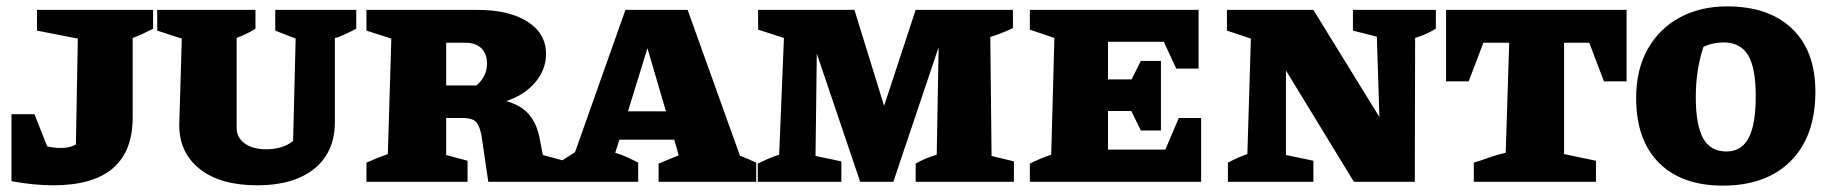

<svg xmlns="http://www.w3.org/2000/svg" viewBox="-20 -570 5741 602"><path d="M16 -2V-212H88L128 -111Q151 -106 170 -106Q199 -106 218 -117L224 -449L96 -474V-539H460V-480Q446 -473 429.5 -465Q413 -457 396 -451V-202Q396 11 147 11Q85 11 16 -2Z M787 11Q671 11 606.5 -40Q542 -91 542 -178L550 -449L473 -474V-539H781V-480Q756 -464 722 -451V-168Q722 -139 747 -120.5Q772 -102 814 -102Q867 -102 899 -128L907 -449L843 -474V-539H1097V-480Q1078 -470 1058.5 -461Q1039 -452 1030 -451V-188Q1030 -93 965.5 -41Q901 11 787 11Z M1682 -84 1749 -66V0H1511L1490 -143Q1485 -172 1474 -186Q1463 -200 1430 -200H1379V-84L1446 -66V0H1129V-60Q1144 -67 1159 -73Q1174 -79 1196 -87L1207 -449L1129 -474V-539H1478Q1576 -539 1634 -502Q1692 -465 1692 -401Q1692 -351 1657.5 -311Q1623 -271 1567 -253Q1615 -240 1640 -209.5Q1665 -179 1673 -131ZM1439 -436H1379V-302H1474Q1507 -331 1507 -370Q1507 -402 1489 -419Q1471 -436 1439 -436Z M2300 -82Q2313 -77 2324.5 -72Q2336 -67 2351 -60V0H2045V-57L2108 -83L2094 -132H1922L1909 -91Q1929 -85 1946.5 -77Q1964 -69 1981 -60V0H1727V-57L1783 -93L1941 -539H2136ZM1949 -221H2068L2010 -419Z M3089 -81 3159 -64V0H2851V-57Q2880 -74 2917 -85L2923 -422L2781 0H2677L2541 -402L2537 -81L2618 -64V0H2356V-57Q2372 -65 2388 -72Q2404 -79 2423 -85L2438 -451L2357 -477V-539H2659L2752 -238L2851 -539H3156V-482Q3123 -466 3085 -454Z M3676 -200H3746V0H3209V-57Q3225 -65 3241.5 -72Q3258 -79 3276 -85L3286 -451L3209 -477V-539H3738V-355H3668L3629 -439H3454V-321H3528L3557 -379H3620V-161H3557L3527 -222H3454V-101H3634Z M4222 -539H4482V-480Q4465 -470 4452 -464Q4439 -458 4417 -451L4416 0H4225L4012 -349V-84L4098 -66V0H3830V-60Q3845 -68 3859.5 -74.5Q3874 -81 3891 -87L3902 -449L3827 -474V-539H4098L4305 -203L4297 -455L4222 -474Z M5080 -539V-315H5009L4963 -436H4884V-87L4984 -66V0H4601V-60Q4624 -67 4649 -76Q4674 -85 4701 -91L4712 -436H4631L4585 -315H4514V-539Z M5382 12Q5253 12 5181.5 -59.5Q5110 -131 5110 -263Q5110 -352 5146.5 -416.5Q5183 -481 5247.5 -515.5Q5312 -550 5395 -550Q5526 -550 5599 -480Q5672 -410 5672 -283Q5672 -143 5595 -65.5Q5518 12 5382 12ZM5393 -95Q5440 -95 5462.5 -137Q5485 -179 5485 -269Q5485 -357 5461 -397Q5437 -437 5384 -437Q5370 -437 5354 -434Q5338 -431 5321 -423Q5297 -351 5297 -266Q5297 -178 5320 -136.5Q5343 -95 5393 -95Z"/></svg>

Font: Piazzolla SC ExtraBold
Style: Regular
Weight: 800
Designer: Juan Pablo del Peral
Foundry: Huerta Tipografica
Version: Version 1.330